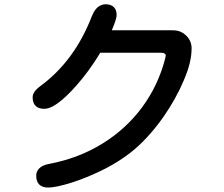

<svg xmlns="http://www.w3.org/2000/svg" viewBox="-20 -802 1040 893"><path d="M835 -428.7Q799.8 -344.7 741.2 -259.8Q667 -154.3 584 -89.8Q533.2 -50.8 471.7 -18.6Q388.7 23.4 314.5 46.9Q240.2 70.3 204.1 70.3Q176.8 70.3 162.6 56.2Q148.4 42 148.4 14.6Q148.4 -4.9 163.1 -19.5Q177.7 -34.2 210 -40Q347.7 -66.4 457.5 -134.8Q567.4 -203.1 641.1 -303.2Q714.8 -403.3 747.1 -525.4L751 -543Q751 -548.8 748 -550.8Q743.2 -556.6 727.5 -556.6H446.3Q395.5 -471.7 332 -400.4Q297.9 -362.3 270 -338.9Q242.2 -315.4 222.2 -305.7Q202.1 -295.9 185.5 -295.9Q159.2 -295.9 145.5 -309.6Q131.8 -323.2 131.8 -349.6Q131.8 -376 169.9 -403.3Q327.1 -519.5 407.2 -726.6Q422.9 -766.6 449.2 -777.3Q459 -782.2 470.7 -782.2Q496.1 -782.2 509.3 -769Q522.5 -755.9 522.5 -732.4Q522.5 -713.9 500 -661.1H784.2Q821.3 -661.1 846.2 -636.2Q871.1 -611.3 871.1 -577.6Q871.1 -543.9 862.3 -507.8Q853.5 -471.7 835 -428.7Z"/></svg>

Font: FakePearl
Style: SemiBold
Weight: 400
Version: Version 1.2